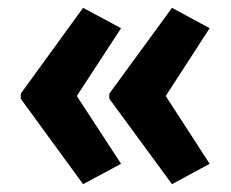

<svg xmlns="http://www.w3.org/2000/svg" viewBox="-20 -519 590 490"><path d="M33 -280 192 -499 289 -447 176 -274 289 -101 192 -49 33 -267ZM259 -280 419 -499 515 -447 403 -274 515 -101 419 -49 259 -267Z"/></svg>

Font: Noto Sans Sinhala UI Condensed
Style: Bold
Weight: 700
Width: 3
Designer: Jelle Bosma - Monotype Design Team
Foundry: Monotype Imaging Inc.
Version: Version 2.006; ttfautohint (v1.8.4.7-5d5b)